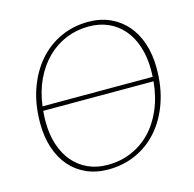

<svg xmlns="http://www.w3.org/2000/svg" viewBox="-105 -818 942 932"><g transform="rotate(-15 366.0 -352.0)"><path d="M95 -350Q94 -337 93.2 -323.8Q92.5 -310.5 92.5 -297Q92.5 -232 109.5 -180Q126.5 -128 157.8 -91.5Q189 -55 232.8 -35.2Q276.5 -15.5 330.5 -15.5Q394 -15.5 449 -38.5Q504 -61.5 546 -104.5Q588 -147.5 615 -209.8Q642 -272 649.5 -350ZM651 -372Q651.5 -380.5 651.8 -389.2Q652 -398 652 -407Q652 -472 635 -524Q618 -576 587 -612.5Q556 -649 512 -668.8Q468 -688.5 413.5 -688.5Q353 -688.5 299.8 -666.8Q246.5 -645 204.8 -604Q163 -563 135 -504.5Q107 -446 97.5 -372ZM416.5 -711Q477 -711 525.8 -689.2Q574.5 -667.5 609 -627.8Q643.5 -588 662 -532Q680.5 -476 680.5 -407.5Q680.5 -313 653.8 -236.5Q627 -160 579.8 -105.8Q532.5 -51.5 468 -22.2Q403.5 7 328 7Q268 7 219.2 -14.5Q170.5 -36 136.2 -75.5Q102 -115 83.5 -171Q65 -227 65 -295.5Q65 -390 92 -466.5Q119 -543 166.2 -597.5Q213.5 -652 277.8 -681.5Q342 -711 416.5 -711Z"/></g></svg>

Font: Lato ExtraLight
Style: Italic
Weight: 275
Italic angle: -7°
Designer: Lukasz Dziedzic with Adam Twardoch and Botio Nikoltchev
Foundry: tyPoland Lukasz Dziedzic
Version: Version 2.015; 2015-08-06; http://www.latofonts.com/